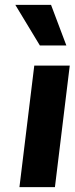

<svg xmlns="http://www.w3.org/2000/svg" viewBox="-20 -770 307 790"><path d="M144 -583 43 -750H190L253 -583ZM60 0 121 -500H267L206 0Z"/></svg>

Font: Orkney
Style: BoldItalic
Weight: 700
Designer: Samuel Oakes and Alfredo Marco Pradil
Foundry: Alfredo Marco Pradil
Version: 1.0; ttfautohint (v1.5)